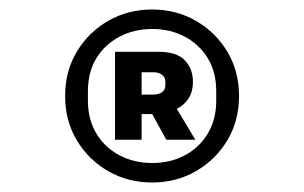

<svg xmlns="http://www.w3.org/2000/svg" viewBox="-20 -730 640 404"><path d="M300 -346Q249 -346 207.5 -370Q166 -394 141.5 -435Q117 -476 117 -528Q117 -580 141.5 -621Q166 -662 207.5 -686Q249 -710 300 -710Q351 -710 392.5 -686Q434 -662 458.5 -621Q483 -580 483 -528Q483 -476 458.5 -435Q434 -394 392.5 -370Q351 -346 300 -346ZM300 -387Q339 -387 369.5 -403.5Q400 -420 417.5 -449.5Q435 -479 435 -518V-538Q435 -578 417.5 -607Q400 -636 369.5 -652.5Q339 -669 300 -669Q262 -669 231 -652.5Q200 -636 182.5 -607Q165 -578 165 -538V-518Q165 -479 182.5 -449.5Q200 -420 231 -403.5Q262 -387 300 -387ZM278 -436H222V-621H314Q352 -621 369 -603Q386 -585 386 -557.6Q386 -537.5 377 -523.2Q368 -509 352 -501L391 -436H330L300.2 -490H278ZM302 -531Q314 -531 321 -536Q328 -541 328 -551.4V-558Q328 -567.2 321 -572.6Q314 -578 302 -578H278V-531Z"/></svg>

Font: Lilex
Style: Regular
Weight: 400
Monospace: yes
Designer: Mike Abbink, Paul van der Laan, Pieter van Rosmalen, Mikhael Khrustik
Foundry: Mikhael Khrustik
Version: Version 2.510